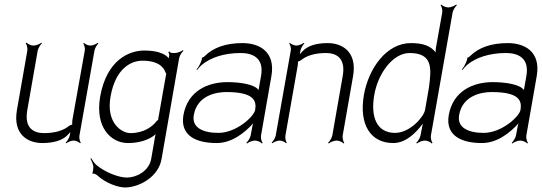

<svg xmlns="http://www.w3.org/2000/svg" viewBox="-20 -623 2402 851"><path d="M94 -431C99 -425 103 -409 101 -398L55 -135C36 -25 106 11 167 11C219 11 258 -1 281 -26C284 -29 288 -34 292 -38L289 -22C287 -11 277 4 271 9L274 12C280 7 296 0 307 0C317 0 331 7 335 12L338 9C334 4 330 -11 332 -22L399 -400C401 -410 410 -425 416 -430L413 -433C407 -428 391 -421 381 -421C370 -421 356 -428 352 -433L349 -430C353 -425 358 -410 356 -400L301 -92C300 -89 300 -77 300 -71C296 -70 289 -67 286 -65C262 -45 225 -33 175 -33C134 -33 86 -51 101 -135L147 -398C149 -409 159 -425 166 -431L164 -434C157 -428 139 -421 128 -421C117 -421 103 -428 98 -434Z M470 -195C492 -321 562 -354 611 -354C683 -354 706 -324 713 -303C714 -302 715 -298 717 -296C716 -293 714 -283 714 -281L684 -111C683 -108 681 -96 681 -92L674 -86C656 -62 617 -33 558 -33C520 -33 449 -77 470 -195ZM424 -195C400 -57 473 11 547 11C598 11 641 -3 670 -28C668 -22 667 -15 666 -10L650 82C640 136 584 164 543 164C507 164 448 142 408 109C398 101 389 86 384 78L381 80C385 89 392 103 394 116C394 121 392 142 389 144L391 147C394 144 408 151 411 154C448 189 504 208 535 208C597 207 682 162 696 82L774 -365C776 -376 786 -392 793 -398L791 -401C784 -395 766 -388 755 -388H744C738 -388 732 -392 730 -395L726 -392C728 -389 731 -382 730 -377L728 -365C709 -388 671 -399 619 -399C553 -399 453 -358 424 -195Z M839 -113C854 -200 938 -215 983 -215C1105 -215 1118 -177 1111 -136C1106 -106 1027 -34 948 -34C880 -34 829 -57 839 -113ZM793 -113C777 -20 852 11 940 11C1007 11 1063 -33 1102 -76C1099 -67 1097 -57 1096 -49L1091 -23C1089 -12 1079 4 1072 10L1075 13C1082 7 1099 0 1110 0C1121 0 1136 7 1141 13L1144 10C1139 4 1135 -12 1137 -23L1183 -286C1202 -396 1127 -432 1055 -432C980 -432 926 -412 888 -375C887 -373 879 -367 878 -369L875 -366C876 -365 872 -350 870 -347C865 -335 858 -323 851 -315L854 -313C858 -319 867 -329 875 -336C913 -367 971 -388 1047 -388C1095 -388 1152 -370 1137 -286L1126 -224C1108 -250 1041 -259 988 -259C901 -259 812 -220 793 -113Z M1184 9 1187 12C1193 7 1209 0 1220 0C1230 0 1244 7 1248 12L1251 9C1247 4 1243 -11 1245 -22L1299 -329C1300 -332 1301 -344 1301 -350C1305 -351 1311 -354 1314 -356C1338 -376 1375 -388 1425 -388C1466 -388 1514 -370 1499 -286L1453 -23C1451 -12 1441 4 1434 10L1437 13C1444 7 1461 0 1472 0C1483 0 1498 7 1503 13L1506 10C1501 4 1497 -12 1499 -23L1545 -286C1564 -396 1494 -432 1433 -432C1381 -432 1343 -420 1320 -395C1317 -392 1313 -387 1309 -383L1312 -400C1314 -410 1323 -425 1329 -430L1326 -433C1320 -428 1304 -421 1294 -421C1283 -421 1269 -428 1265 -433L1262 -430C1266 -425 1271 -410 1269 -400L1202 -22C1200 -11 1190 4 1184 9Z M1639 -203C1656 -300 1723 -388 1795 -388C1898 -388 1893 -321 1881 -234L1864 -136C1859 -106 1798 -34 1731 -34C1648 -34 1622 -107 1639 -203ZM1593 -203C1570 -70 1623 11 1723 11C1778 11 1823 -33 1854 -75C1852 -67 1850 -57 1849 -50L1844 -23C1842 -12 1832 4 1825 10L1828 13C1835 7 1852 0 1863 0C1874 0 1889 7 1894 13L1897 10C1892 4 1888 -12 1890 -23L1986 -567C1988 -578 1998 -594 2005 -600L2002 -603C1995 -597 1978 -590 1967 -590C1956 -590 1941 -597 1936 -603L1933 -600C1938 -594 1942 -578 1940 -567L1912 -410C1911 -404 1911 -397 1911 -391C1889 -418 1859 -432 1801 -432C1693 -432 1614 -320 1593 -203Z M2015 -113C2030 -200 2114 -215 2159 -215C2281 -215 2294 -177 2287 -136C2282 -106 2203 -34 2124 -34C2056 -34 2005 -57 2015 -113ZM1969 -113C1953 -20 2028 11 2116 11C2183 11 2239 -33 2278 -76C2275 -67 2273 -57 2272 -49L2267 -23C2265 -12 2255 4 2248 10L2251 13C2258 7 2275 0 2286 0C2297 0 2312 7 2317 13L2320 10C2315 4 2311 -12 2313 -23L2359 -286C2378 -396 2303 -432 2231 -432C2156 -432 2102 -412 2064 -375C2063 -373 2055 -367 2054 -369L2051 -366C2052 -365 2048 -350 2046 -347C2041 -335 2034 -323 2027 -315L2030 -313C2034 -319 2043 -329 2051 -336C2089 -367 2147 -388 2223 -388C2271 -388 2328 -370 2313 -286L2302 -224C2284 -250 2217 -259 2164 -259C2077 -259 1988 -220 1969 -113Z"/></svg>

Font: Armata Saber
Style: RgIta
Weight: 400
Designer: Jasper
Foundry: Cannot Into Space Fonts
Version: Version 0.970